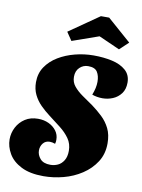

<svg xmlns="http://www.w3.org/2000/svg" viewBox="-101 -966 780 1053"><g transform="rotate(10 289.5 -439.5)"><path d="M215 20Q140 20 91.5 -4.5Q43 -29 20.5 -68Q-2 -107 -2 -147Q-2 -183 14.5 -214.5Q31 -246 61 -265.5Q91 -285 133 -285Q166 -285 192.5 -272.5Q219 -260 235 -238.5Q251 -217 251 -189Q251 -184 250.5 -178Q250 -172 248 -166Q240 -169 232.5 -170.5Q225 -172 218 -172Q194 -172 180.5 -155Q167 -138 167 -115Q167 -90 185 -69Q203 -48 242 -48Q264 -48 283.5 -57Q303 -66 316 -87Q329 -108 329 -141Q329 -180 308.5 -209Q288 -238 256.5 -262.5Q225 -287 192 -312Q164 -333 140 -357Q116 -381 101 -411.5Q86 -442 86 -481Q86 -530 111 -567Q136 -604 177.5 -629Q219 -654 270 -667Q321 -680 373 -680Q429 -680 476 -669.5Q523 -659 552 -633.5Q581 -608 581 -565Q581 -528 563 -504Q545 -480 517.5 -468.5Q490 -457 460 -457Q445 -457 430 -459.5Q415 -462 402 -467Q410 -487 414 -505.5Q418 -524 418 -541Q418 -574 404.5 -595.5Q391 -617 353 -617Q326 -617 306 -598Q286 -579 286 -546Q286 -516 304.5 -493.5Q323 -471 351.5 -451Q380 -431 412 -409Q442 -387 469.5 -361Q497 -335 514 -300.5Q531 -266 531 -218Q531 -159 502.5 -114.5Q474 -70 427.5 -39.5Q381 -9 325.5 5.5Q270 20 215 20ZM238 -737 207 -783 374 -899H420L552 -783L503 -737L386 -789Z"/></g></svg>

Font: Sansita Swashed Light ExtraBold
Style: Regular
Weight: 800
Version: Version 1.003